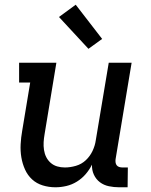

<svg xmlns="http://www.w3.org/2000/svg" viewBox="-20 -786 640 814"><path d="M215 8Q187 8 161 0Q135 -8 116 -25.5Q97 -43 86 -67.5Q75 -92 70.5 -119Q66 -146 67.5 -174.5Q69 -203 74 -231L108 -436H61V-520H219L169 -217Q166 -200 165 -183.5Q164 -167 166.5 -150.5Q169 -134 176 -120Q183 -106 195 -95.5Q207 -85 222.5 -80.5Q238 -76 255 -76Q278 -76 302 -83Q326 -90 344 -107Q362 -124 372.5 -146.5Q383 -169 386 -191L441 -520H538L470 -111Q469 -104 470 -97Q471 -90 475 -85Q479 -80 485.5 -78Q492 -76 499 -76H522L521 8H485Q463 8 441.5 3.5Q420 -1 403.5 -13.5Q387 -26 378 -45.5Q369 -65 370 -88Q359 -66 343 -47.5Q327 -29 306 -16Q285 -3 261.5 2.5Q238 8 215 8ZM355 -579 230 -714 301 -766 413 -621Z"/></svg>

Font: Iosevka HT Medium Extended
Style: Italic
Weight: 500
Width: 7
Italic angle: -9°
Monospace: yes
Designer: Belleve Invis
Foundry: Belleve Invis
Version: Version 32.3.0; ttfautohint (v1.8.4)